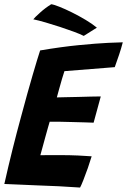

<svg xmlns="http://www.w3.org/2000/svg" viewBox="-25 -858 586 885"><path d="M344 6.5Q294 3 245.8 0.5Q197.5 -2 147 -3.5Q110 -5 71 -6.8Q32 -8.5 -5 -10Q13.5 -92.5 33 -170.5Q52.5 -248.5 71.5 -318Q102.5 -434 125.8 -513.2Q149 -592.5 160 -625.5Q257 -642 338.5 -650Q420 -658 473.8 -660.5Q527.5 -663 541 -663Q533.5 -634 524.2 -606.5Q515 -579 504 -548.5L272 -530Q268 -519 260.8 -494.2Q253.5 -469.5 246.8 -444.8Q240 -420 237 -409Q251.5 -409.5 278.2 -410Q305 -410.5 336 -411.2Q367 -412 395 -412.8Q423 -413.5 439.5 -413.5L406.5 -292.5Q398 -293 369.8 -293.8Q341.5 -294.5 307 -295.5Q272.5 -296.5 243.2 -297Q214 -297.5 204 -297Q202 -290 196.2 -270.2Q190.5 -250.5 183.8 -225.8Q177 -201 170.8 -178.2Q164.5 -155.5 161 -142.5Q169 -143 197.5 -143Q226 -143 254 -143Q295.5 -143 335.5 -141.2Q375.5 -139.5 397.5 -137.5Q390.5 -114 379.8 -83.2Q369 -52.5 358.8 -26.8Q348.5 -1 344 6.5ZM211 -838.5Q221.5 -837.5 247.8 -827.2Q274 -817 306.2 -801Q338.5 -785 369.5 -766.5Q400.5 -748 421.5 -730.5L361 -692.5Q344.5 -701 315.2 -711.8Q286 -722.5 252 -733.8Q218 -745 185.2 -754.5Q152.5 -764 128.5 -769Q134.5 -777 158.8 -799Q183 -821 211 -838.5Z"/></svg>

Font: Grandstander SemiBold
Style: Italic
Weight: 600
Italic angle: -15°
Designer: Tyler Finck
Foundry: Etcetera Type Co
Version: Version 1.200; ttfautohint (v1.8.3)